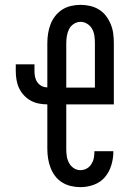

<svg xmlns="http://www.w3.org/2000/svg" viewBox="-20 -763 540 791"><path d="M311 8Q292 8 272.5 3.5Q253 -1 236 -11.5Q219 -22 207 -38Q195 -54 188 -72.5Q181 -91 178 -110.5Q175 -130 175 -150V-333Q157 -333 139.5 -336.5Q122 -340 106.5 -348.5Q91 -357 78.5 -370.5Q66 -384 58.5 -400Q51 -416 48 -434Q45 -452 45 -470V-498H122V-470Q122 -458 124.5 -446Q127 -434 134 -424Q141 -414 152 -408.5Q163 -403 175 -403V-585Q175 -605 178 -624.5Q181 -644 188 -662.5Q195 -681 207.5 -697Q220 -713 236.5 -723.5Q253 -734 272.5 -738.5Q292 -743 312 -743Q332 -743 351.5 -738.5Q371 -734 388 -723.5Q405 -713 417 -697Q429 -681 436.5 -662.5Q444 -644 446.5 -624.5Q449 -605 449 -585V-333H253V-150Q253 -135 255 -120.5Q257 -106 264 -92.5Q271 -79 283.5 -70.5Q296 -62 311 -62Q325 -62 337 -68.5Q349 -75 356.5 -87Q364 -99 366.5 -112Q369 -125 369 -139V-140H447V-138Q447 -110 438.5 -82Q430 -54 412 -33Q394 -12 367 -2Q340 8 311 8ZM253 -402H371V-585Q371 -600 369 -615Q367 -630 360 -643Q353 -656 340 -664.5Q327 -673 312 -673Q297 -673 284 -664.5Q271 -656 264.5 -643Q258 -630 255.5 -615Q253 -600 253 -585Z"/></svg>

Font: Iosevka www.saffi
Style: Regular
Weight: 400
Monospace: yes
Designer: Belleve Invis
Foundry: Belleve Invis
Version: Version 22.0.2; ttfautohint (v1.8.3)